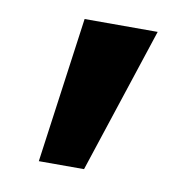

<svg xmlns="http://www.w3.org/2000/svg" viewBox="-49 -747 404 414"><g transform="rotate(10 153.5 -540.5)"><path d="M105 -700 61 -381H160L265 -700Z"/></g></svg>

Font: Glinicke Jost Bold
Style: Bold
Weight: 700
Version: Version 3.710